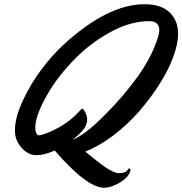

<svg xmlns="http://www.w3.org/2000/svg" viewBox="-20 -718 853 898"><path d="M813 -560.1Q813 -513.2 790 -450.9Q767.1 -388.7 725.1 -323Q683.1 -257.3 629.9 -196.3Q576.7 -135.3 510.5 -85Q444.3 -34.7 378.9 -8.8Q383.3 -5.4 397.7 6.3Q412.1 18.1 418 22.7Q423.8 27.3 436.8 37.6Q449.7 47.9 456.3 52.2Q462.9 56.6 474.1 64.7Q485.4 72.8 492.4 76.2Q499.5 79.6 508.3 84Q517.1 88.4 524.2 90.1Q531.2 91.8 537.1 91.8Q551.8 91.8 561 88.4Q570.3 85 573.5 80.8Q576.7 76.7 579.1 73.2Q581.5 69.8 584 69.8Q590.3 69.8 590.3 79.1Q590.3 83.5 583.5 95.2Q576.7 106.9 571.8 111.8Q550.8 132.8 520.5 146.5Q490.2 160.2 467.8 160.2Q386.2 160.2 235.8 -14.2Q189.5 7.8 148.9 7.8Q112.3 7.8 81.1 -26.6Q49.8 -61 49.8 -107.9Q49.8 -168.9 87.6 -249.3Q125.5 -329.6 175.8 -395.8Q226.1 -461.9 276.9 -508.8Q483.4 -698.2 655.8 -698.2Q733.9 -698.2 773.4 -659.9Q813 -621.6 813 -560.1ZM725.1 -576.2Q725.1 -619.1 678.2 -619.1Q592.3 -619.1 502.2 -571Q412.1 -522.9 340.8 -453.1Q251 -364.7 198 -270.3Q145 -175.8 145 -120.6Q145 -95.2 157.7 -85Q185.1 -85 247.8 -117.9Q310.5 -150.9 357.9 -205.1Q362.8 -210 365.2 -210Q368.2 -210 370.1 -207Q370.1 -206.5 373.5 -201.2Q377 -195.8 379.9 -190.2Q382.8 -184.6 385.3 -175.3Q387.7 -166 387.7 -156.7Q387.7 -138.7 374.5 -118.2Q361.3 -97.7 319.8 -64.9Q373.5 -84 466.3 -176.3Q559.1 -268.6 627 -363.8Q675.3 -433.1 700.2 -492.9Q725.1 -552.7 725.1 -576.2Z"/></svg>

Font: Yellowtail
Style: Regular
Weight: 400
Designer: Astigmatic (AOETI)
Foundry: Astigmatic (AOETI)
Version: Version 1.000